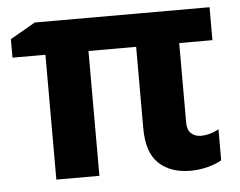

<svg xmlns="http://www.w3.org/2000/svg" viewBox="-44 -599 828 662"><g transform="rotate(-5 369.5 -268.0)"><path d="M635 -107Q652 -107 668 -111.5Q684 -116 698 -124V-17Q681 -6 651 2Q621 10 590 10Q521 10 480.5 -28Q440 -66 440 -150V-432H275V0H126V-432H12V-496L99 -546H704V-432H589V-156Q589 -131 602.5 -119Q616 -107 635 -107Z"/></g></svg>

Font: Noto Sans
Style: Bold
Weight: 700
Designer: Monotype Design Team
Foundry: Monotype Imaging Inc.
Version: Version 2.000;GOOG;noto-source:20170915:90ef993387c0; ttfaut